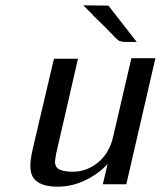

<svg xmlns="http://www.w3.org/2000/svg" viewBox="-20 -689 602 719"><path d="M292 -669Q307 -669 338.5 -668.5Q370 -668 386 -668L492 -532H451Q443 -532 438 -533Q433 -534 429 -535Q425 -536 419.5 -541Q414 -546 410 -550Q406 -554 395 -565.5Q384 -577 374 -587L330 -630Q327 -633 326 -635ZM103 -133 182 -469H272L192 -121Q190 -115 189 -106L188 -98Q184 -81 188 -71Q194 -46 253 -46Q305 -46 347 -80.5Q389 -115 403 -174L472 -471H562L453 1H365L383 -75Q348 -37 298.5 -13.5Q249 10 196 10Q97 10 94 -60Q92 -86 103 -133Z"/></svg>

Font: Coval
Style: Book Italic
Weight: 350
Foundry: Context Ltd
Version: Version 001.000